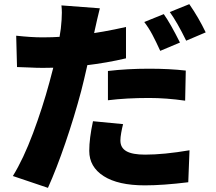

<svg xmlns="http://www.w3.org/2000/svg" viewBox="-20 -835 1040 925"><path d="M448 -741 442 -714Q437 -693 437 -692L429 -655Q399 -505 371 -396Q338 -272 295 -146.5Q252 -21 211 70L42 13Q93 -70 139 -193Q185 -316 218 -438Q257 -577 273 -697Q278 -742 278 -774Q278 -791 276 -809L461 -795ZM587 -705V-554Q495 -532 391 -520Q287 -508 186 -508Q156 -508 118 -510L62 -512L58 -663Q95 -659 126 -657Q157 -655 187 -655Q366 -655 587 -705ZM698 -504Q797 -504 875 -495L872 -350Q781 -363 698 -363Q588 -363 500 -352V-493Q593 -504 698 -504ZM560 -158Q560 -123 589 -106.5Q618 -90 679 -90Q769 -90 893 -111L887 43Q765 58 678 58Q549 58 479.5 13.5Q410 -31 410 -108Q410 -168 428 -251L573 -237Q568 -218 564 -195.5Q560 -173 560 -158ZM847 -630 752 -590Q731 -636 714 -668Q697 -700 675 -729L769 -767Q801 -722 847 -630ZM971 -679 877 -639Q833 -729 798 -777L892 -815Q937 -750 971 -679Z"/></svg>

Font: Merged Yaku Han JP Black
Style: Regular
Weight: 900
Designer: Ryoko NISHIZUKA 西塚涼子 (kana, bopomofo & ideographs); Paul D. Hunt (Latin, Greek & Cyrillic); Sandoll Communications 산돌커뮤니
Foundry: Adobe
Version: Version 2.004